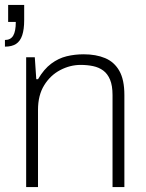

<svg xmlns="http://www.w3.org/2000/svg" viewBox="-33 -758 591 778"><path d="M73 0V-526H108L114 -437H121Q145 -478 174.5 -500Q204 -522 237 -530Q270 -538 306 -538Q356 -538 393 -522.5Q430 -507 450.5 -471Q471 -435 471 -373V0H423V-373Q423 -411 413 -435Q403 -459 385.5 -472Q368 -485 344.5 -490Q321 -495 294 -495Q251 -495 211 -474Q171 -453 146 -412.5Q121 -372 121 -313V0ZM-13 -569V-596Q10 -596 20.5 -613.5Q31 -631 31 -669H0V-738H65V-677Q65 -639 57 -615Q49 -591 32 -580Q15 -569 -13 -569Z"/></svg>

Font: Archivo SemiBold Thin
Style: Regular
Weight: 250
Version: Version 2.001